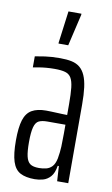

<svg xmlns="http://www.w3.org/2000/svg" viewBox="-84 -765 478 817"><g transform="rotate(10 155.0 -356.0)"><path d="M126 8Q87 8 63.5 -4.5Q40 -17 29.5 -49.5Q19 -82 19 -141Q19 -197 29 -229Q39 -261 62.5 -274.5Q86 -288 124 -288Q134 -288 146 -287.5Q158 -287 170.5 -286.5Q183 -286 194.5 -285.5Q206 -285 215 -285V-331Q215 -376 212 -403Q209 -430 200.5 -444.5Q192 -459 175 -464Q158 -469 129 -469Q110 -469 92.5 -467.5Q75 -466 60.5 -463.5Q46 -461 36 -459V-507Q51 -510 79 -514Q107 -518 144 -518Q173 -518 194 -513.5Q215 -509 229.5 -497Q244 -485 253 -464.5Q262 -444 266 -413.5Q270 -383 270 -340V0H222L218 -65H213Q208 -33 194 -17.5Q180 -2 162 3Q144 8 126 8ZM136 -42Q151 -42 166 -45.5Q181 -49 192 -60.5Q203 -72 208 -96Q213 -124 214 -149Q215 -174 215 -205V-243H137Q114 -243 100.5 -236.5Q87 -230 81 -208Q75 -186 75 -143Q75 -104 80 -82Q85 -60 97.5 -51Q110 -42 136 -42ZM126 -578V-583L144 -720H200V-715L168 -578Z"/></g></svg>

Font: Saira UltraCondensed
Style: Regular
Weight: 400
Width: 1
Designer: Hector Gatti with collaboration of the Omnibus-Type team
Foundry: Omnibus-Type
Version: Version 1.101